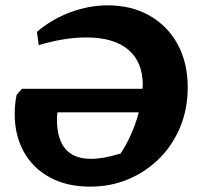

<svg xmlns="http://www.w3.org/2000/svg" viewBox="-20 -686 737 718"><path d="M317 12Q231 12 167.5 -22Q104 -56 69.5 -117.5Q35 -179 35 -260Q35 -297 42 -331L62 -354H513Q514 -361 514 -367Q514 -454 460 -500Q406 -546 302 -546Q261 -546 215.5 -538.5Q170 -531 125 -517L118 -567Q175 -615 244 -640.5Q313 -666 383 -666Q472 -666 539.5 -627.5Q607 -589 644.5 -520Q682 -451 682 -359Q682 -280 654.5 -212.5Q627 -145 577.5 -95Q528 -45 461.5 -16.5Q395 12 317 12ZM193 -240Q193 -92 320 -92Q367 -92 431 -112Q452 -143 470 -183.5Q488 -224 499 -266H195Q193 -252 193 -240Z"/></svg>

Font: Piazzolla SC
Style: Bold Italic
Weight: 700
Italic angle: -11.3°
Designer: Juan Pablo del Peral
Foundry: Huerta Tipografica
Version: Version 1.330